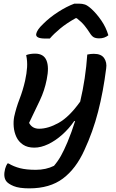

<svg xmlns="http://www.w3.org/2000/svg" viewBox="-20 -836 640 1056"><path d="M124 -533Q145 -541 173 -541Q220 -541 235.5 -504Q251 -467 237 -399Q225 -338 199.5 -284.5Q174 -231 140 -160Q157 -128 195 -128Q245 -128 303 -160.5Q361 -193 421 -277Q451 -404 460 -536Q479 -540 496 -540Q537 -540 553 -516Q569 -492 564 -460Q548 -332 519.5 -221.5Q491 -111 444 -10Q398 92 326 146Q254 200 141 200Q85 200 55 187.5Q25 175 14 160Q-3 136 8 93Q13 75 21 63H27Q55 80 90 89Q125 98 177 98Q233 98 277 76Q299 50 315.5 20.5Q332 -9 351 -54Q374 -109 393 -170H388Q360 -129 322.5 -95.5Q285 -62 245 -43Q205 -24 169 -24Q131 -24 106.5 -40.5Q82 -57 70 -83Q58 -109 55.5 -138.5Q53 -168 58 -194Q69 -244 87.5 -291.5Q106 -339 118 -392Q127 -433 129 -466.5Q131 -500 124 -533ZM389 -816H413Q433 -816 447.5 -811Q462 -806 484 -786Q512 -760 537.5 -723Q563 -686 576 -642Q555 -625 526 -625Q506 -625 495 -631.5Q484 -638 473 -656Q461 -675 445 -695Q429 -715 402 -736H396Q346 -708 311 -679Q276 -650 254 -624H229Q175 -624 179 -649Q181 -660 190 -673.5Q199 -687 218 -705Q253 -740 299.5 -770Q346 -800 389 -816Z"/></svg>

Font: Recursive Mn Csl St Med
Style: Italic
Weight: 500
Italic angle: -15°
Monospace: yes
Version: Version 1.079;hotconv 1.0.112;makeotfexe 2.5.65598; ttfautoh